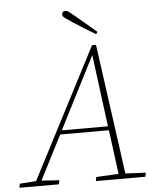

<svg xmlns="http://www.w3.org/2000/svg" viewBox="-85 -909 794 958"><g transform="rotate(-5 312.0 -429.5)"><path d="M-27 0 -23 -20 59 -26 396 -677H416L506 -25L608 -20L604 0H356L360 -20L472 -26L443 -247H199L86 -26L175 -20L171 0ZM209 -267H440L393 -628ZM429 -741 421 -730Q392 -747 363 -765.5Q334 -784 307 -801Q282 -818 271.5 -825.5Q261 -833 261 -842Q261 -859 279 -859Q287 -859 296 -852.5Q305 -846 326 -828Q349 -809 375.5 -786.5Q402 -764 429 -741Z"/></g></svg>

Font: Source Serif Pro ExtraLight
Style: Italic
Weight: 200
Italic angle: -12°
Designer: Frank Grießhammer
Foundry: Adobe Systems Incorporated
Version: Version 3.001;hotconv 1.0.111;makeotfexe 2.5.65597